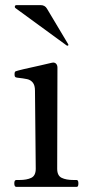

<svg xmlns="http://www.w3.org/2000/svg" viewBox="-20 -732 365 752"><path d="M44 0Q36 0 36 -14Q36 -27 44 -27H56Q85 -27 102.5 -35.5Q120 -44 120 -71L117 -377Q117 -398 108.5 -408.5Q100 -419 86.5 -422Q73 -425 46 -428Q40 -429 38.5 -432Q37 -435 37 -441Q37 -446 38 -449Q39 -452 42 -453Q56 -458 139 -476L182 -486L188 -487Q196 -487 200.5 -481.5Q205 -476 205 -467L204 -71Q204 -44 221.5 -35.5Q239 -27 268 -27H280Q287 -27 287 -14Q287 -7 285.5 -3.5Q284 0 280 0ZM241 -554 244 -553Q246 -553 247 -554Q248 -555 248 -556L247 -559L164 -698Q156 -712 139 -712H45Q38 -712 38 -705Q38 -702 41 -700Z"/></svg>

Font: Shippori Mincho B1 Medium
Style: Regular
Weight: 500
Designer: FONTDASU
Foundry: FONTDASU / Google Inc. / but / Adobe
Version: Version 3.110; ttfautohint (v1.8.3)